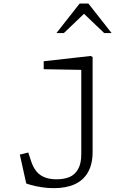

<svg xmlns="http://www.w3.org/2000/svg" viewBox="-20 -818 660 1050"><path d="M149 193.5Q150 194 123.5 185.5L88.5 27.5L134.5 16L150 63Q161.5 98 179.8 119.8Q198 141.5 225 152Q252 162.5 290 162.5Q329 162.5 358.5 150.8Q388 139 406.2 108.5Q424.5 78 424.5 24.5V-462.5L446.5 -435.5L219 -439.5V-483L476.5 -512L486.5 -506V12.5Q486.5 79.5 461.2 123.8Q436 168 388.8 189.5Q341.5 211 274 211Q241 211 209.8 206.2Q178.5 201.5 149 193.5ZM415.5 -798.5H463.5L590.5 -637H550L425.5 -756H453.5L329 -637H288.5Z"/></svg>

Font: Monaspace Xenon Var ExtraLight
Style: Regular
Weight: 200
Designer: Riley Cran and the Lettermatic Team
Version: Version 1.200 (Monaspace Xenon Var)